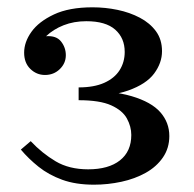

<svg xmlns="http://www.w3.org/2000/svg" viewBox="-20 -495 530 525"><path d="M233 -475Q268 -475 301.5 -468Q335 -461 362.5 -446.5Q390 -432 406.5 -409.5Q423 -387 423 -355Q423 -323 401.5 -294Q380 -265 330.5 -247.5Q281 -230 195 -230V-256Q237 -256 265 -268.5Q293 -281 307 -303Q321 -325 321 -353Q321 -391 295 -414Q269 -437 216 -437Q182 -437 154 -426Q126 -415 106 -396Q134 -398 147 -381.5Q160 -365 160 -344Q160 -322 143.5 -306Q127 -290 103 -290Q80 -290 63 -306.5Q46 -323 46 -351Q46 -380 66 -408Q86 -436 127.5 -455.5Q169 -475 233 -475ZM195 -248Q286 -248 340 -232Q394 -216 418.5 -188Q443 -160 443 -123Q443 -90 425.5 -64.5Q408 -39 378.5 -22.5Q349 -6 312 2Q275 10 237 10Q187 10 150 -3.5Q113 -17 85.5 -39Q58 -61 37 -86L64 -109Q95 -76 132 -54Q169 -32 221 -32Q277 -32 308 -56.5Q339 -81 339 -126Q339 -149 327 -171Q315 -193 284 -207Q253 -221 195 -221Z"/></svg>

Font: Brygada 1918 Medium
Style: Regular
Weight: 500
Designer: Mateusz Machalski | Borys Kosmynka | Przemek Hoffer
Foundry: NIEPODLEGLA 2018
Version: Version 3.006